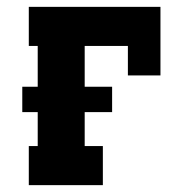

<svg xmlns="http://www.w3.org/2000/svg" viewBox="-20 -540 540 560"><path d="M64 0V-114H90V-213H45V-287H90V-406H64V-520H448V-320H353V-406H227V-287H307V-213H227V-114H280V0Z"/></svg>

Font: Iosevka Curly Slab Heavy
Style: Regular
Weight: 900
Monospace: yes
Designer: Belleve Invis
Foundry: Belleve Invis
Version: Version 22.1.2; ttfautohint (v1.8.4)